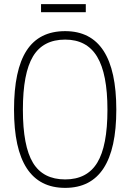

<svg xmlns="http://www.w3.org/2000/svg" viewBox="-20 -901 632 931"><path d="M179 -881H396V-842H179ZM296 10Q48 10 48 -369Q48 -562 109 -656Q170 -750 296 -750Q544 -750 544 -369Q544 10 296 10ZM296 -31Q402 -31 451.5 -112Q501 -193 501 -369Q501 -543 451 -626Q401 -709 296 -709Q189 -709 140 -627.5Q91 -546 91 -369Q91 -192 140 -111.5Q189 -31 296 -31Z"/></svg>

Font: Encode Sans Compressed
Style: ExtraLight
Weight: 200
Designer: Pablo Impallari, Andres Torresi
Foundry: Pablo Impallari, Andres Torresi
Version: Version 1.000; ttfautohint (v1.00) -l 8 -r 50 -G 200 -x 14 -